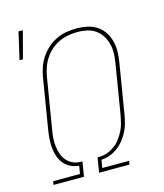

<svg xmlns="http://www.w3.org/2000/svg" viewBox="-118 -893 837 982"><g transform="rotate(-15 300.0 -402.5)"><path d="M204 0H43L46 -19H188L195 -61Q171 -63 150.5 -73Q130 -83 116 -100Q102 -117 94.5 -138.5Q87 -160 84.5 -182.5Q82 -205 83.5 -229Q85 -253 89 -277L133 -544Q137 -570 146 -596.5Q155 -623 171 -647Q187 -671 208.5 -690Q230 -709 256 -721.5Q282 -734 309.5 -738.5Q337 -743 363 -743Q392 -743 419.5 -737Q447 -731 469.5 -716.5Q492 -702 507 -679.5Q522 -657 529 -630Q536 -603 535.5 -574.5Q535 -546 530 -517L486 -250Q482 -228 476 -206Q470 -184 459 -163.5Q448 -143 433 -124.5Q418 -106 399 -92Q380 -78 357.5 -70Q335 -62 313 -61L306 -19H448L445 0H284L297 -78H311Q331 -79 351 -86.5Q371 -94 388.5 -107Q406 -120 419 -137.5Q432 -155 442 -174Q452 -193 457 -213Q462 -233 466 -253L510 -520Q514 -546 515 -571.5Q516 -597 509.5 -621Q503 -645 490 -665.5Q477 -686 457.5 -699.5Q438 -713 413.5 -718.5Q389 -724 363 -724Q339 -724 314 -719.5Q289 -715 265 -704Q241 -693 221 -675Q201 -657 187 -635Q173 -613 165 -589Q157 -565 153 -541L109 -274Q105 -252 103.5 -230.5Q102 -209 104.5 -188Q107 -167 113.5 -147.5Q120 -128 133 -112.5Q146 -97 164.5 -88Q183 -79 205 -78H217ZM40 -661 73 -805H96L58 -661Z"/></g></svg>

Font: Iosevka Thin Extended
Style: Italic
Weight: 100
Width: 7
Italic angle: -9°
Monospace: yes
Designer: Belleve Invis
Foundry: Belleve Invis
Version: Version 32.5.0; ttfautohint (v1.8.4)